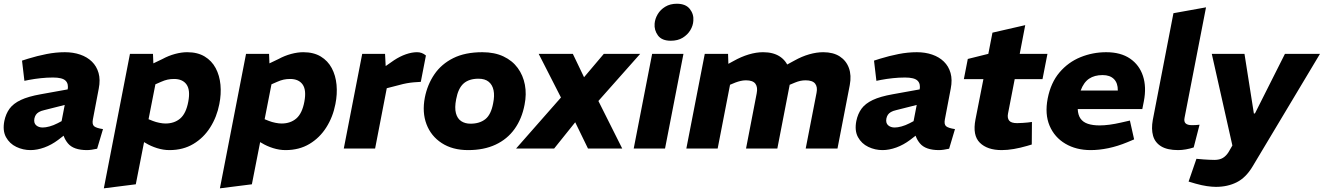

<svg xmlns="http://www.w3.org/2000/svg" viewBox="-23 -810 7218 1047"><path d="M506.7 1Q491.2 4.5 476.5 6.5Q461.8 8.5 451.8 8.5Q378 8.5 347.6 -28Q317.2 -64.4 316.6 -114.3L310.7 -138.3L345.7 -319.2Q352.2 -352.6 334.7 -369.9Q317.2 -387.3 266.6 -387.3Q232.6 -387.3 199.6 -383.7Q166.6 -380.2 134.6 -374.2L110.1 -369.2L97.1 -479.4L130 -489.9Q179.9 -505.3 230.8 -515.3Q281.7 -525.3 330.7 -525.3Q376.3 -525.3 414.2 -512.3Q452.2 -499.3 478.1 -474.1Q504 -448.9 514.5 -412Q525 -375 515.5 -326.7L483.4 -158.2Q478.4 -131.6 490.4 -121.5Q502.4 -111.5 538.6 -106ZM143.2 8.5Q102.7 8.5 66 -9Q29.2 -26.6 9.7 -62.1Q-9.7 -97.6 0.7 -150.6Q8.7 -189.5 29.2 -217.5Q49.7 -245.5 90.4 -264.8Q131.1 -284 199 -296L359.8 -325L341.8 -240.7L218.1 -209.5Q200.1 -205.5 189.1 -198.9Q178.1 -192.4 172.6 -183.9Q167.1 -175.4 164.6 -163.9Q160.1 -139.3 173.9 -127Q187.7 -114.7 209.8 -114.7Q225.8 -114.7 247.2 -120.5Q268.5 -126.3 291.1 -137.9L328.3 -157.5L350.6 -90.5L294.5 -47.4Q258.1 -20 218.7 -5.7Q179.2 8.5 143.2 8.5Z M901.1 8.5Q867.7 8.5 833.5 -2.2Q799.2 -12.9 770.8 -30.3L719.1 -59.8L777.8 -163.6L810.5 -150.5Q827.1 -144 845.9 -140.3Q864.7 -136.5 879.3 -136.5Q927.9 -136.5 959.8 -163.9Q991.7 -191.3 1003.7 -255.5Q1015.7 -318.6 994.4 -349Q973.1 -379.4 926 -379.4Q906.9 -379.4 890.6 -375.8Q874.3 -372.3 855.1 -363.7L820.5 -348.6L800.2 -458.2L862.9 -488.2Q895.9 -506.2 931.4 -515.8Q966.9 -525.3 997.5 -525.3Q1054.4 -525.3 1093.1 -501.9Q1131.9 -478.4 1153.1 -438.5Q1174.4 -398.5 1179.2 -347.8Q1184 -297 1173 -242.5Q1159.5 -172.3 1123.4 -115.4Q1087.4 -58.4 1031.4 -25Q975.5 8.5 901.1 8.5ZM543.2 217 685.7 -516.4H811.2L815.1 -419.9L832.5 -391.5L717.5 195Z M1534.1 8.5Q1500.7 8.5 1466.5 -2.2Q1432.2 -12.9 1403.8 -30.3L1352.1 -59.8L1410.8 -163.6L1443.5 -150.5Q1460.1 -144 1478.9 -140.3Q1497.7 -136.5 1512.3 -136.5Q1560.9 -136.5 1592.8 -163.9Q1624.7 -191.3 1636.7 -255.5Q1648.7 -318.6 1627.4 -349Q1606.1 -379.4 1559 -379.4Q1539.9 -379.4 1523.6 -375.8Q1507.3 -372.3 1488.1 -363.7L1453.5 -348.6L1433.2 -458.2L1495.9 -488.2Q1528.9 -506.2 1564.4 -515.8Q1599.9 -525.3 1630.5 -525.3Q1687.4 -525.3 1726.1 -501.9Q1764.9 -478.4 1786.1 -438.5Q1807.4 -398.5 1812.2 -347.8Q1817 -297 1806 -242.5Q1792.5 -172.3 1756.4 -115.4Q1720.4 -58.4 1664.4 -25Q1608.5 8.5 1534.1 8.5ZM1176.2 217 1318.7 -516.4H1444.2L1448.1 -419.9L1465.5 -391.5L1350.5 195Z M1851.7 0 1952.2 -516.4H2076.7L2081.6 -422L2044.7 -425L2125.6 -481.4Q2158.1 -502.8 2190.6 -514.1Q2223.2 -525.3 2250.7 -525.3Q2277.7 -525.8 2299.6 -507.4L2271.7 -363.6Q2252.2 -362.6 2233.5 -361.1Q2214.7 -359.5 2195.2 -356Q2175.6 -352.5 2152.6 -346L2086.1 -328.9L2022.5 0Z M2529.8 8.5Q2444.5 8.5 2385.8 -29.8Q2327.1 -68 2302.7 -132.8Q2278.2 -197.5 2293.7 -278Q2307.7 -349 2345.9 -404.9Q2384.1 -460.9 2448.8 -493.1Q2513.4 -525.3 2607.3 -525.3Q2673.7 -525.3 2722.4 -502.3Q2771.1 -479.3 2800.3 -439.3Q2829.5 -399.3 2839.3 -347.8Q2849 -296.3 2837.5 -238.9Q2823 -162.5 2783.1 -106.7Q2743.1 -51 2679.5 -21.3Q2615.8 8.5 2529.8 8.5ZM2542.8 -135.5Q2592.5 -135.5 2623.6 -160.2Q2654.7 -184.8 2666.2 -246.9Q2674.7 -287.9 2668.4 -317.8Q2662.2 -347.6 2641.8 -364.2Q2621.5 -380.8 2586.3 -380.8Q2534.6 -380.8 2505 -354.7Q2475.4 -328.5 2464.4 -268.5Q2455.4 -222.4 2463.2 -192.8Q2471 -163.2 2492.1 -149.3Q2513.2 -135.5 2542.8 -135.5Z M2791.2 0 3036 -278.3 2914.5 -516.4H3100.7L3161.9 -388.9L3269.8 -516.4H3468.1L3240.1 -259.4L3370.1 0H3183.4L3113.7 -143.3L2998.8 0Z M3432.7 0 3533.2 -516.4H3704L3603.5 0ZM3634.9 -587.8Q3586 -587.8 3564.8 -616.8Q3543.7 -645.7 3546.7 -681.2Q3548.8 -707.5 3563.5 -732.4Q3578.2 -757.3 3604.8 -773.4Q3631.5 -789.6 3667.8 -789.6Q3716.2 -789.6 3738.6 -761.1Q3761 -732.7 3757.9 -696.8Q3756.4 -670.4 3741.5 -645.5Q3726.5 -620.6 3699.9 -604.2Q3673.2 -587.8 3634.9 -587.8Z M3719.7 0 3820.2 -516.4H3947.2L3950.1 -425L3915.1 -443.5L3976.6 -477Q4019.1 -500.9 4060.1 -513.1Q4101.1 -525.3 4138 -525.3Q4193.1 -525.3 4228.6 -502.4Q4264 -479.4 4278.5 -438.4Q4292.9 -397.4 4282.4 -343L4215.9 0H4045.2L4103.2 -300.2Q4110.2 -334.4 4096.4 -353.2Q4082.6 -372 4045 -372Q4030.4 -372 4016.1 -368.7Q4001.8 -365.4 3987.2 -359.9L3958 -347.8L3890.5 0ZM4370.6 0 4429.7 -303.7Q4436.2 -335.4 4422.2 -353.7Q4408.1 -372 4370 -372Q4355.4 -372 4341.3 -369Q4327.3 -365.9 4312.7 -359.9L4276.5 -344.8L4242.6 -443.5L4308.7 -479.5Q4349.7 -502.4 4389.9 -513.9Q4430.1 -525.3 4466 -525.3Q4520.6 -525.3 4556.1 -502.4Q4591.5 -479.4 4606.2 -439.2Q4620.9 -399 4610.9 -346L4543.9 0Z M5152.7 1Q5137.2 4.5 5122.5 6.5Q5107.8 8.5 5097.8 8.5Q5024 8.5 4993.6 -28Q4963.2 -64.4 4962.6 -114.3L4956.7 -138.3L4991.7 -319.2Q4998.2 -352.6 4980.7 -369.9Q4963.2 -387.3 4912.6 -387.3Q4878.6 -387.3 4845.6 -383.7Q4812.6 -380.2 4780.6 -374.2L4756.1 -369.2L4743.1 -479.4L4776 -489.9Q4825.9 -505.3 4876.8 -515.3Q4927.7 -525.3 4976.7 -525.3Q5022.3 -525.3 5060.2 -512.3Q5098.2 -499.3 5124.1 -474.1Q5150 -448.9 5160.5 -412Q5171 -375 5161.5 -326.7L5129.4 -158.2Q5124.4 -131.6 5136.4 -121.5Q5148.4 -111.5 5184.6 -106ZM4789.2 8.5Q4748.7 8.5 4712 -9Q4675.2 -26.6 4655.7 -62.1Q4636.3 -97.6 4646.7 -150.6Q4654.7 -189.5 4675.2 -217.5Q4695.7 -245.5 4736.4 -264.8Q4777.1 -284 4845 -296L5005.8 -325L4987.8 -240.7L4864.1 -209.5Q4846.1 -205.5 4835.1 -198.9Q4824.1 -192.4 4818.6 -183.9Q4813.1 -175.4 4810.6 -163.9Q4806.1 -139.3 4819.9 -127Q4833.7 -114.7 4855.8 -114.7Q4871.8 -114.7 4893.2 -120.5Q4914.5 -126.3 4937.1 -137.9L4974.3 -157.5L4996.6 -90.5L4940.5 -47.4Q4904.1 -20 4864.7 -5.7Q4825.2 8.5 4789.2 8.5Z M5439.3 8.5Q5360.9 8.5 5320.2 -31.7Q5279.5 -71.8 5296.4 -158.7L5339.6 -378.3H5233L5254.5 -488.5L5366.5 -516.4L5389 -631.9L5567.7 -672.9L5537.7 -516.4H5688.9L5661.9 -378.3H5510.3L5473.7 -190.1Q5469.2 -166.5 5479.9 -152.5Q5490.7 -138.5 5523.6 -138.5Q5540.7 -138.5 5554.3 -139.8Q5567.8 -141 5581.4 -142L5604.3 -145L5603.4 -22L5577.9 -14.4Q5540.5 -3.5 5505.6 2.5Q5470.7 8.5 5439.3 8.5Z M5924.4 8.5Q5845.5 8.5 5786.6 -26.3Q5727.6 -61 5700.6 -124.2Q5673.7 -187.5 5690.2 -273Q5707.2 -359.4 5754.6 -415.1Q5802 -470.8 5868.9 -498.1Q5935.8 -525.3 6009.3 -525.3Q6088.2 -525.3 6139.2 -490.6Q6190.1 -455.8 6209.8 -395.6Q6229.6 -335.4 6214.6 -258L6206.1 -215.1H5854Q5855.5 -182.9 5869.2 -163.3Q5883 -143.7 5909.3 -134.9Q5935.6 -126.1 5973.2 -126.1Q5998.7 -126.1 6028.2 -130.1Q6057.7 -134.1 6090.2 -141.6L6138.5 -152.6L6161.5 -49.9L6124.5 -34.4Q6071.6 -12.5 6021.2 -2Q5970.8 8.5 5924.4 8.5ZM5870 -316.4H6072.6Q6073.1 -357 6051.5 -378.8Q6029.9 -400.6 5989.8 -400.6Q5945.2 -400.6 5915.9 -380.8Q5886.5 -361 5870 -316.4Z M6486.4 -6Q6466.9 0.5 6444.4 4.5Q6422 8.5 6401.6 8.5Q6342.7 8.5 6309 -12Q6275.3 -32.5 6264.8 -69.7Q6254.4 -106.8 6263.3 -155.7L6375.9 -738L6553.6 -770L6436.6 -168.2Q6432.1 -147.1 6442.3 -137.3Q6452.6 -127.5 6476.1 -127.5Q6487.1 -127.5 6497.4 -128Q6507.7 -128.5 6518.3 -130Z M6607.6 209Q6586.7 209 6558.7 205Q6530.8 201 6497.4 191.6L6458.5 180.1L6501.3 56L6541.8 59.5Q6557.3 60.5 6572 61.2Q6586.8 62 6599.2 62Q6627.7 62 6645.7 51Q6663.7 40 6676.7 19L6707.9 -34.9L6715.3 6H6702.4L6585 -516.4H6763.3L6814.5 -191.4H6820.4L6984 -516.4H7175.1L6807.5 97.7Q6771.1 158.6 6721.3 183.8Q6671.4 209 6607.6 209Z"/></svg>

Font: REM Medium
Style: Italic
Weight: 500
Italic angle: -11°
Designer: Octavio Pardo
Foundry: Ashler Design
Version: Version 1.005;gftools[0.9.28]